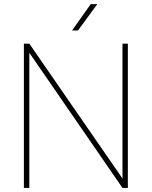

<svg xmlns="http://www.w3.org/2000/svg" viewBox="-20 -926 748 946"><path d="M609.9 -710.9V0H583.5L124.5 -666V0H97.7V-710.9H124.5L583.5 -46.4V-710.9ZM335 -775.9 427.2 -905.8H459.5L364.3 -775.9Z"/></svg>

Font: Vazirmatn RD FD Thin
Style: Regular
Weight: 100
Designer: Saber Rastikerdar
Foundry: Saber Rastikerdar
Version: Version 33.003